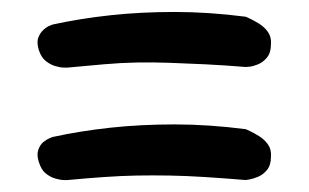

<svg xmlns="http://www.w3.org/2000/svg" viewBox="-20 -448 517 321"><path d="M433 -186Q433 -172 426.5 -164Q420 -156 411.5 -152.5Q403 -149 397 -148Q391 -147 391 -147Q354 -150 323 -152Q292 -154 263.5 -154.5Q235 -155 208.5 -154.5Q182 -154 153.5 -152Q125 -150 93 -147Q93 -147 87 -147Q81 -147 72.5 -149.5Q64 -152 56.5 -158Q49 -164 45 -177Q41 -189 44 -197.5Q47 -206 52.5 -210.5Q58 -215 63 -217Q68 -219 68 -219Q114 -229 164.5 -234.5Q215 -240 272 -240Q329 -240 391 -232Q391 -232 397.5 -229Q404 -226 413 -220.5Q422 -215 428 -206.5Q434 -198 433 -186ZM433 -374Q433 -360 426.5 -352Q420 -344 411.5 -340.5Q403 -337 397 -336.5Q391 -336 391 -336Q354 -339 323 -340.5Q292 -342 263.5 -343Q235 -344 208.5 -343.5Q182 -343 153.5 -340.5Q125 -338 93 -335Q93 -335 87 -335Q81 -335 72.5 -337.5Q64 -340 56.5 -346Q49 -352 45 -364Q41 -377 44 -385Q47 -393 52.5 -398Q58 -403 63 -405Q68 -407 68 -407Q114 -417 164.5 -422.5Q215 -428 272 -428Q329 -428 391 -420Q391 -420 397.5 -417Q404 -414 413 -408.5Q422 -403 428 -394.5Q434 -386 433 -374Z"/></svg>

Font: Sour Gummy
Style: Regular
Weight: 400
Designer: Stefie Justprince
Foundry: Eifetstype
Version: Version 1.000